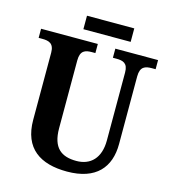

<svg xmlns="http://www.w3.org/2000/svg" viewBox="-124 -949 946 1059"><g transform="rotate(15 349.0 -419.5)"><path d="M241 -772H511V-849H241ZM356 10C522 10 595 -78 595 -211V-597C595 -654 624 -662 662 -662H683V-714H439V-662H459C497 -662 525 -654 525 -601V-213C525 -112 472 -60 391 -60C306 -60 253 -97 253 -210V-597C253 -654 282 -662 319 -662H339V-714H15V-662H36C73 -662 103 -654 103 -601V-218C103 -54 204 10 356 10Z"/></g></svg>

Font: Noto Serif Myanmar SemiCondensed
Style: Bold
Weight: 700
Width: 4
Designer: Ben Mitchell and the Monotype Design Team
Foundry: Monotype Imaging Inc.
Version: Version 2.106